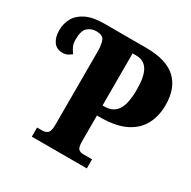

<svg xmlns="http://www.w3.org/2000/svg" viewBox="-159 -868 1017 1022"><g transform="rotate(30 349.5 -357.0)"><path d="M164 0V-56H197Q215 -56 228 -66.5Q241 -77 241 -119V-562Q241 -613 230.5 -635.5Q220 -658 182 -658Q151 -658 129 -638.5Q107 -619 107 -565Q107 -541 114.5 -524Q122 -507 135 -490Q123 -480 110.5 -474Q98 -468 80 -468Q45 -468 26 -494.5Q7 -521 7 -563Q7 -605 26 -639Q45 -673 87 -693.5Q129 -714 196 -714H454Q579 -714 638 -659.5Q697 -605 697 -501Q697 -436 670.5 -384Q644 -332 584.5 -301.5Q525 -271 426 -271H408V-114Q408 -75 419 -65.5Q430 -56 446 -56H502V0ZM418 -332Q472 -332 497.5 -370.5Q523 -409 523 -497Q523 -577 500 -614.5Q477 -652 430 -652H407V-332Z"/></g></svg>

Font: Noto Serif ExtraCondensed Black
Style: Regular
Weight: 900
Width: 2
Designer: Monotype Design Team
Foundry: Monotype Imaging Inc.
Version: Version 2.015; ttfautohint (v1.8.4.7-5d5b)